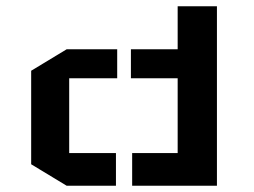

<svg xmlns="http://www.w3.org/2000/svg" viewBox="-20 -596 816 616"><path d="M676 0H404V-105H550V-345H400V-438H550V-576H676ZM80 -369 194 -438H356V-345H202V-105H352V0H194L80 -69Z"/></svg>

Font: Wallpoet
Style: Regular
Weight: 400
Designer: Lars Berggren
Foundry: Lars Berggren
Version: Version 1.000